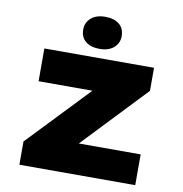

<svg xmlns="http://www.w3.org/2000/svg" viewBox="-99 -1038 1078 1131"><g transform="rotate(10 440.5 -473.0)"><path d="M92 0V-139L544 -613L655 -504H118V-700H774V-562L323 -87L212 -184H785V0ZM439 -754Q385 -754 354.5 -779Q324 -804 324 -850Q324 -892 355 -919Q386 -946 439 -946Q493 -946 523.5 -921Q554 -896 554 -850Q554 -808 523 -781Q492 -754 439 -754Z"/></g></svg>

Font: Lexend Tera Black
Style: Regular
Weight: 900
Version: Version 1.007